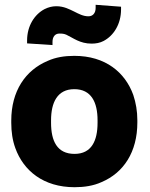

<svg xmlns="http://www.w3.org/2000/svg" viewBox="-20 -771 626 801"><path d="M27 -259C27 -221 32 -186 44 -153C78 -59 161 10 291 10C332 10 370 4 403 -11C496 -50 553 -137 553 -260V-269C553 -307 547 -342 536 -375C502 -469 420 -538 290 -538C249 -538 212 -532 179 -517C86 -478 27 -391 27 -268ZM93 -590 199 -583V-596C199 -618 210 -631 228 -631C240 -631 248 -630 257 -626C285 -613 313 -589 362 -589C380 -589 397 -592 412 -600C454 -622 485 -670 485 -732V-743L379 -751V-738C379 -716 367 -703 349 -703C327 -703 309 -713 289 -723C270 -732 247 -745 215 -745C198 -745 182 -741 166 -733C124 -711 93 -663 93 -602ZM193 -259V-269C193 -343 219 -399 290 -399C361 -399 387 -344 387 -269V-259C387 -184 362 -129 291 -129C218 -129 193 -183 193 -259Z"/></svg>

Font: Asimov Pro
Style: Ult
Weight: 900
Designer: Google
Version: Version 2.000980; 2014